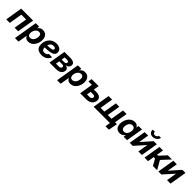

<svg xmlns="http://www.w3.org/2000/svg" viewBox="635 -3034 5534 5534"><g transform="rotate(45 3402.0 -267.0)"><path d="M583 -522.5 496.6 0H352.1L418.9 -402.8H221.7L154.8 0H10.3L97.2 -522.5Z M569.3 204.1 689.9 -522.5H832L819.8 -448.2H821.3Q839.8 -475.6 864.3 -494.4Q888.7 -513.2 918.5 -522.7Q948.2 -532.2 982.4 -532.2Q1040 -532.2 1082.3 -506.1Q1124.5 -480 1147.9 -431.9Q1171.4 -383.8 1171.4 -317.9Q1171.4 -258.8 1153.8 -200.2Q1136.2 -141.6 1102.5 -94.2Q1068.8 -46.9 1019.8 -18.3Q970.7 10.3 907.2 10.3Q869.1 10.3 840.3 -1.7Q811.5 -13.7 792.2 -34.9Q772.9 -56.2 763.2 -84H761.7L713.9 204.1ZM872.1 -106.9Q910.2 -106.9 939 -125.7Q967.8 -144.5 987.3 -175Q1006.8 -205.6 1016.6 -241.9Q1026.4 -278.3 1026.4 -313.5Q1026.4 -362.3 1003.7 -388.9Q981 -415.5 938.5 -415.5Q901.4 -415.5 871.8 -397.7Q842.3 -379.9 821.8 -350.1Q801.3 -320.3 790.5 -284.4Q779.8 -248.5 779.8 -212.9Q779.8 -163.6 804 -135.3Q828.1 -106.9 872.1 -106.9Z M1454.1 11.7Q1379.9 11.7 1326.4 -15.1Q1272.9 -42 1246.6 -95.9Q1220.2 -149.9 1226.1 -229.5Q1230.5 -297.4 1254.9 -353.3Q1279.3 -409.2 1320.3 -449.5Q1361.3 -489.7 1415.5 -511.7Q1469.7 -533.7 1533.7 -533.7Q1591.8 -533.7 1637.5 -515.6Q1683.1 -497.6 1709.7 -462.2Q1736.3 -426.8 1736.3 -374.5Q1736.3 -320.8 1706.1 -288.1Q1675.8 -255.4 1617.9 -238.3Q1560.1 -221.2 1476.1 -215.3Q1392.1 -209.5 1283.7 -209.5L1298.8 -302.2Q1392.1 -302.2 1451.4 -306.2Q1510.7 -310.1 1543.5 -318.4Q1576.2 -326.7 1588.9 -340.1Q1601.6 -353.5 1601.6 -371.6Q1601.6 -396.5 1580.3 -410.4Q1559.1 -424.3 1519 -424.3Q1473.6 -424.3 1444.6 -406.2Q1415.5 -388.2 1398.9 -358.9Q1382.3 -329.6 1375.2 -294.4Q1368.2 -259.3 1366.7 -224.6Q1364.3 -189 1370.8 -159.7Q1377.4 -130.4 1399.4 -113.5Q1421.4 -96.7 1465.3 -96.7Q1511.7 -96.7 1542 -115.5Q1572.3 -134.3 1584.5 -165.5L1718.8 -161.6Q1691.4 -83.5 1623.5 -35.9Q1555.7 11.7 1454.1 11.7Z M1773.9 0 1860.8 -522.5H2088.9Q2189 -522.5 2241.5 -488.3Q2293.9 -454.1 2281.7 -383.8Q2274.4 -339.8 2242.7 -310.8Q2210.9 -281.7 2153.8 -273.9Q2197.3 -270.5 2223.6 -253.2Q2250 -235.8 2260 -208.5Q2270 -181.2 2264.2 -147Q2256.8 -101.1 2228.8 -68.1Q2200.7 -35.2 2153.1 -17.6Q2105.5 0 2038.1 0ZM1927.2 -110.4H2051.8Q2084.5 -110.4 2105 -124.3Q2125.5 -138.2 2129.9 -165Q2135.3 -193.8 2119.6 -209.2Q2104 -224.6 2070.8 -224.6H1946.3ZM1960.4 -308.1H2058.1Q2093.3 -308.1 2115.2 -322.8Q2137.2 -337.4 2141.1 -363.3Q2145.5 -388.2 2127 -401.9Q2108.4 -415.5 2071.3 -415.5H1978Z M2287.6 204.1 2408.2 -522.5H2550.3L2538.1 -448.2H2539.6Q2558.1 -475.6 2582.5 -494.4Q2606.9 -513.2 2636.7 -522.7Q2666.5 -532.2 2700.7 -532.2Q2758.3 -532.2 2800.5 -506.1Q2842.8 -480 2866.2 -431.9Q2889.6 -383.8 2889.6 -317.9Q2889.6 -258.8 2872.1 -200.2Q2854.5 -141.6 2820.8 -94.2Q2787.1 -46.9 2738 -18.3Q2689 10.3 2625.5 10.3Q2587.4 10.3 2558.6 -1.7Q2529.8 -13.7 2510.5 -34.9Q2491.2 -56.2 2481.4 -84H2480L2432.1 204.1ZM2590.3 -106.9Q2628.4 -106.9 2657.2 -125.7Q2686 -144.5 2705.6 -175Q2725.1 -205.6 2734.9 -241.9Q2744.6 -278.3 2744.6 -313.5Q2744.6 -362.3 2721.9 -388.9Q2699.2 -415.5 2656.7 -415.5Q2619.6 -415.5 2590.1 -397.7Q2560.5 -379.9 2540 -350.1Q2519.5 -320.3 2508.8 -284.4Q2498 -248.5 2498 -212.9Q2498 -163.6 2522.2 -135.3Q2546.4 -106.9 2590.3 -106.9Z M2949.7 -410.2 2968.3 -522.5H3161.1L3142.6 -410.2ZM3176.8 -355.5H3333Q3399.9 -355.5 3444.3 -333.7Q3488.8 -312 3508.3 -272.5Q3527.8 -232.9 3519 -178.2Q3509.8 -124 3477.5 -84Q3445.3 -43.9 3394.3 -22Q3343.3 0 3276.4 0H3023.4L3109.9 -522.5H3254.4L3187 -115.2H3289.1Q3325.7 -115.2 3350.1 -132.3Q3374.5 -149.4 3379.4 -178.7Q3384.3 -208.5 3367.4 -225.1Q3350.6 -241.7 3314.5 -241.7H3157.7Z M3660.2 -522.5H3804.2L3737.3 -119.6H3890.1L3957 -522.5H4096.2L4029.3 -119.6H4181.6L4248.5 -522.5H4393.1L4306.2 0H3573.2ZM4211.4 156.2 4237.3 0H4195.3L4214.8 -119.6H4403.8L4352.1 156.2Z M4637.7 10.3Q4571.3 10.3 4526.6 -23.2Q4481.9 -56.6 4463.9 -117.7Q4445.8 -178.7 4459.5 -261.2Q4473.1 -343.8 4512 -404.5Q4550.8 -465.3 4606.4 -498.8Q4662.1 -532.2 4726.6 -532.2Q4763.2 -532.2 4790.5 -521.7Q4817.9 -511.2 4836.9 -492.4Q4856 -473.6 4866.2 -447.8H4868.7L4880.9 -522.5H5022.5L4935.5 0H4794.9L4807.6 -79.6H4805.2Q4786.6 -51.8 4761.5 -31.7Q4736.3 -11.7 4705.1 -0.7Q4673.8 10.3 4637.7 10.3ZM4696.3 -106.9Q4732.9 -106.9 4762.9 -126Q4793 -145 4813.7 -179.9Q4834.5 -214.8 4841.8 -261.7Q4849.6 -308.6 4840.6 -343Q4831.5 -377.4 4807.6 -396.5Q4783.7 -415.5 4747.1 -415.5Q4711.4 -415.5 4682.4 -397Q4653.3 -378.4 4633.5 -344Q4613.8 -309.6 4606 -261.7Q4598.1 -213.4 4606.4 -178.7Q4614.7 -144 4637.7 -125.5Q4660.6 -106.9 4696.3 -106.9Z M5539.1 0H5396.5L5448.2 -313H5446.8L5167 0H5043L5129.9 -522.5H5272.5L5220.7 -210.4H5222.2L5499.5 -522.5H5626ZM5388.2 -586.4Q5340.8 -586.4 5306.2 -606.7Q5271.5 -627 5255.1 -661.4Q5238.8 -695.8 5245.6 -737.8H5332Q5327.1 -706.1 5346.4 -685.5Q5365.7 -665 5401.4 -665Q5424.8 -665 5444.6 -674.6Q5464.4 -684.1 5477.3 -700.2Q5490.2 -716.3 5494.1 -737.8H5581.1Q5574.2 -695.8 5546.4 -661.4Q5518.6 -627 5477.3 -606.7Q5436 -586.4 5388.2 -586.4Z M5646.5 0 5733.4 -522.5H5877.4L5843.3 -315.4H5883.8L6075.2 -522.5H6245.6L6008.3 -266.6L6161.1 0H5989.3L5879.4 -195.8H5823.2L5791 0Z M6707 0H6564.5L6616.2 -313H6614.7L6335 0H6210.9L6297.9 -522.5H6440.4L6388.7 -210.4H6390.1L6667.5 -522.5H6793.9Z"/></g></svg>

Font: Inter 28pt
Style: Bold Italic
Weight: 700
Italic angle: -9.3988°
Designer: Rasmus Andersson
Foundry: rsms
Version: Version 4.001;git-66647c0bb